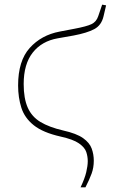

<svg xmlns="http://www.w3.org/2000/svg" viewBox="-20 -602 487 827"><path d="M327 205Q345 167 351.5 139.5Q358 112 358 92Q358 72 351.5 52.5Q345 33 320 15.5Q295 -2 240 -14Q165 -31 125.5 -62.5Q86 -94 72 -138Q58 -182 58 -234Q58 -340 108 -395.5Q158 -451 237 -466L300 -478Q353 -488 374 -498Q395 -508 403 -532L420 -582L437 -579L426 -532Q417 -493 386 -476.5Q355 -460 297 -449L229 -437Q160 -425 121 -375.5Q82 -326 82 -240Q82 -178 99.5 -138.5Q117 -99 154.5 -76.5Q192 -54 252 -40Q310 -27 338 -7Q366 13 375 38Q384 63 384 90Q384 120 374.5 146Q365 172 348 205Z"/></svg>

Font: Source Serif 4 ExtraLight
Style: Regular
Weight: 200
Designer: Frank Grießhammer
Foundry: Adobe
Version: Version 4.005;hotconv 1.1.0;makeotfexe 2.6.0